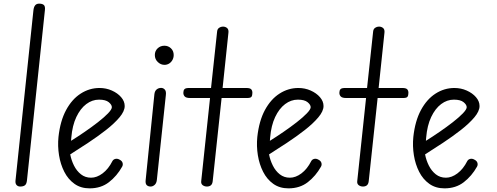

<svg xmlns="http://www.w3.org/2000/svg" viewBox="-20 -1024 2728 1054"><path d="M91 0Q78.5 0 71 -8.2Q63.5 -16.5 65 -32L163.5 -967.5Q165.5 -985.5 173 -994.8Q180.5 -1004 195 -1004Q212 -1004 220.5 -996.8Q229 -989.5 226.5 -968L128 -34Q126 -14 117 -7Q108 0 91 0Z M472 10Q423.5 10 388.8 -14.8Q354 -39.5 333 -80.8Q312 -122 304 -172Q296 -222 301 -272Q310.5 -360 342.8 -419.8Q375 -479.5 423 -510.2Q471 -541 526.5 -541Q562.5 -541 594 -527Q625.5 -513 645 -490.5Q664.5 -468 664.5 -442Q664.5 -413.5 635.8 -379.5Q607 -345.5 561.5 -310Q516 -274.5 464 -240.2Q412 -206 365.5 -176.5Q371.5 -144.5 386.2 -115Q401 -85.5 424.5 -67Q448 -48.5 480 -48.5Q511.5 -48.5 543.2 -72.2Q575 -96 597 -139.5Q602 -149 613.5 -151.8Q625 -154.5 637.5 -147Q650 -140.5 653 -129.5Q656 -118.5 650.5 -109Q622 -58 578.2 -24Q534.5 10 472 10ZM370 -251Q405.5 -273 444.5 -299.8Q483.5 -326.5 517.5 -353Q551.5 -379.5 572.8 -401.5Q594 -423.5 594 -435.5Q594 -449 577 -463Q560 -477 523.5 -477Q486 -477 453.5 -452.5Q421 -428 399 -381.5Q377 -335 371.5 -269Z M807 0Q793 0 785.2 -8Q777.5 -16 779.5 -34.5L827.5 -506.5Q829.5 -524.5 840 -533Q850.5 -541.5 864.5 -541.5Q876 -541.5 884.5 -532.5Q893 -523.5 890.5 -502.5L841 -36Q839 -18 828.8 -9Q818.5 0 807 0ZM830 -722Q830 -744 845.2 -758.5Q860.5 -773 882.5 -773Q903.5 -773 918.5 -758.8Q933.5 -744.5 933.5 -722Q933.5 -707.5 926.8 -695Q920 -682.5 908.5 -675.2Q897 -668 882.5 -668Q862.5 -668 846.2 -683.5Q830 -699 830 -722Z M1116 0Q1103 0 1093 -7.2Q1083 -14.5 1084.5 -29L1133 -486H1023.5Q1002.5 -486 994.5 -494Q986.5 -502 986.5 -514.5Q986.5 -527 992.2 -534Q998 -541 1018 -541H1138.5L1172 -852Q1173.5 -865 1183 -871.5Q1192.5 -878 1203.5 -878Q1217.5 -878 1226.8 -870Q1236 -862 1234 -844.5L1202 -541H1331.5Q1352 -541 1358.8 -534Q1365.5 -527 1365.5 -514.5Q1365.5 -500.5 1360.8 -493.2Q1356 -486 1337 -486H1196.5L1147.5 -28.5Q1145.5 -13 1137.2 -6.5Q1129 0 1116 0Z M1563.5 10Q1515 10 1480.2 -14.8Q1445.5 -39.5 1424.5 -80.8Q1403.5 -122 1395.5 -172Q1387.5 -222 1392.5 -272Q1402 -360 1434.2 -419.8Q1466.5 -479.5 1514.5 -510.2Q1562.5 -541 1618 -541Q1654 -541 1685.5 -527Q1717 -513 1736.5 -490.5Q1756 -468 1756 -442Q1756 -413.5 1727.2 -379.5Q1698.5 -345.5 1653 -310Q1607.5 -274.5 1555.5 -240.2Q1503.5 -206 1457 -176.5Q1463 -144.5 1477.8 -115Q1492.5 -85.5 1516 -67Q1539.5 -48.5 1571.5 -48.5Q1603 -48.5 1634.8 -72.2Q1666.5 -96 1688.5 -139.5Q1693.5 -149 1705 -151.8Q1716.5 -154.5 1729 -147Q1741.5 -140.5 1744.5 -129.5Q1747.5 -118.5 1742 -109Q1713.5 -58 1669.8 -24Q1626 10 1563.5 10ZM1461.5 -251Q1497 -273 1536 -299.8Q1575 -326.5 1609 -353Q1643 -379.5 1664.2 -401.5Q1685.5 -423.5 1685.5 -435.5Q1685.5 -449 1668.5 -463Q1651.5 -477 1615 -477Q1577.5 -477 1545 -452.5Q1512.5 -428 1490.5 -381.5Q1468.5 -335 1463 -269Z M1972.5 0Q1959.5 0 1949.5 -7.2Q1939.5 -14.5 1941 -29L1989.5 -486H1880Q1859 -486 1851 -494Q1843 -502 1843 -514.5Q1843 -527 1848.8 -534Q1854.5 -541 1874.5 -541H1995L2028.5 -852Q2030 -865 2039.5 -871.5Q2049 -878 2060 -878Q2074 -878 2083.2 -870Q2092.5 -862 2090.5 -844.5L2058.5 -541H2188Q2208.5 -541 2215.2 -534Q2222 -527 2222 -514.5Q2222 -500.5 2217.2 -493.2Q2212.5 -486 2193.5 -486H2053L2004 -28.5Q2002 -13 1993.8 -6.5Q1985.5 0 1972.5 0Z M2420 10Q2371.5 10 2336.8 -14.8Q2302 -39.5 2281 -80.8Q2260 -122 2252 -172Q2244 -222 2249 -272Q2258.5 -360 2290.8 -419.8Q2323 -479.5 2371 -510.2Q2419 -541 2474.5 -541Q2510.5 -541 2542 -527Q2573.5 -513 2593 -490.5Q2612.5 -468 2612.5 -442Q2612.5 -413.5 2583.8 -379.5Q2555 -345.5 2509.5 -310Q2464 -274.5 2412 -240.2Q2360 -206 2313.5 -176.5Q2319.5 -144.5 2334.2 -115Q2349 -85.5 2372.5 -67Q2396 -48.5 2428 -48.5Q2459.5 -48.5 2491.2 -72.2Q2523 -96 2545 -139.5Q2550 -149 2561.5 -151.8Q2573 -154.5 2585.5 -147Q2598 -140.5 2601 -129.5Q2604 -118.5 2598.5 -109Q2570 -58 2526.2 -24Q2482.5 10 2420 10ZM2318 -251Q2353.5 -273 2392.5 -299.8Q2431.5 -326.5 2465.5 -353Q2499.5 -379.5 2520.8 -401.5Q2542 -423.5 2542 -435.5Q2542 -449 2525 -463Q2508 -477 2471.5 -477Q2434 -477 2401.5 -452.5Q2369 -428 2347 -381.5Q2325 -335 2319.5 -269Z"/></svg>

Font: Edu SA Hand
Style: Regular
Weight: 400
Designer: Tina and Corey Anderson, Eben Sorkin, Mirko Velimirovic
Foundry: Google for Education
Version: Version 2.000